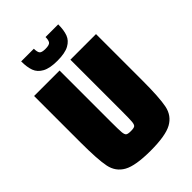

<svg xmlns="http://www.w3.org/2000/svg" viewBox="-256 -988 1103 1103"><g transform="rotate(-45 295.5 -436.5)"><path d="M44 -313V-688H251V-270Q251 -206 253 -185Q255 -164 263 -158Q271 -152 295 -152Q319 -152 327 -158Q335 -164 337 -185Q339 -206 339 -270V-688H547V-313Q547 -172 534.5 -111Q522 -50 469.5 -21Q417 8 295 8Q173 8 121 -21Q69 -50 56.5 -110.5Q44 -171 44 -313ZM132 -881H235Q235 -856 242.5 -844.5Q250 -833 282 -833Q314 -833 322 -844.5Q330 -856 330 -881H433Q433 -834 421.5 -803Q410 -772 377 -754Q344 -736 282 -736Q221 -736 188 -754Q155 -772 143.5 -803Q132 -834 132 -881Z"/></g></svg>

Font: Saira Semi Condensed Black
Style: Regular
Weight: 900
Width: 4
Designer: Hector Gatti with collaboration of the Omnibus-Type team
Foundry: Omnibus-Type
Version: Version 1.001; ttfautohint (v1.8)